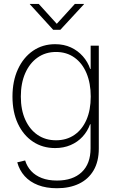

<svg xmlns="http://www.w3.org/2000/svg" viewBox="-20 -767 610 999"><path d="M276.4 212.4Q220.2 212.4 178 196Q135.7 179.7 108.4 149.4Q81.1 119.1 69.8 77.6L110.8 67.9Q120.6 99.6 142.3 123Q164.1 146.5 197.5 159.4Q231 172.4 276.4 172.4Q358.9 172.4 405 128.9Q451.2 85.4 451.2 4.9V-120.6H448.7Q435.5 -84 409.7 -55.9Q383.8 -27.8 347.4 -12.2Q311 3.4 266.6 3.4Q201.7 3.4 151.6 -29.8Q101.6 -63 73.2 -123.3Q44.9 -183.6 44.9 -264.6Q44.9 -345.2 73.2 -406.7Q101.6 -468.3 151.6 -502.7Q201.7 -537.1 267.1 -537.1Q312.5 -537.1 348.9 -520.3Q385.3 -503.4 411.1 -474.1Q437 -444.8 449.2 -408.2H451.7V-529.3H494.1V5.4Q494.1 73.2 467 119.4Q439.9 165.5 390.9 189Q341.8 212.4 276.4 212.4ZM271.5 -37.1Q326.2 -37.1 366.9 -64.9Q407.7 -92.8 429.9 -143.8Q452.1 -194.8 452.1 -264.6Q452.1 -333.5 430.2 -386Q408.2 -438.5 367.4 -467.5Q326.7 -496.6 271.5 -496.6Q216.8 -496.6 175.5 -467.5Q134.3 -438.5 111.3 -386.2Q88.4 -334 88.4 -264.6Q88.4 -195.3 111.6 -144Q134.8 -92.8 175.8 -64.9Q216.8 -37.1 271.5 -37.1ZM181.6 -746.6 275.4 -643.1 369.6 -746.6H417V-745.1L293.9 -611.8H256.8L135.3 -745.1V-746.6Z"/></svg>

Font: Inter 24pt ExtraLight
Style: Regular
Weight: 250
Designer: Rasmus Andersson
Foundry: rsms
Version: Version 4.001;git-66647c0bb